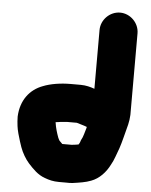

<svg xmlns="http://www.w3.org/2000/svg" viewBox="-65 -832 885 1123"><g transform="rotate(5 378.0 -270.0)"><path d="M377 16H324L306 -2C303.1 -7.8 299 -14.1 297 -20C287.4 -47 278.8 -73.3 274 -107C274.7 -107 275 -107.3 275 -108C284 -108 296.2 -111.2 305 -112L329 -114C333 -114.7 337 -115 341 -115H398C419.3 -107.9 437.2 -104.3 458 -96C457.3 -94 457 -92 457 -90C448.3 -64 444.4 -38.4 431 -16C428.7 -9.2 425.7 2.3 421 7L420 10C415.3 11.3 412 12 410 12C401.8 14 386.5 15 377 16ZM594.5 -779C534.1 -779 483 -727.5 483 -667V-322C460.1 -330.6 431.4 -338 402 -338H342C283.3 -338 224.4 -328.4 181 -311C106.5 -283.4 54.2 -218.4 50 -121C50 -100 52.1 -84.7 54 -66C56.2 -43.3 68.9 0.6 76 22L87 55C98.8 87.9 119 122.4 140 146C168 176.6 197.9 208.5 240 223C265.1 232.4 289.9 239 324 239H366C379.3 239.7 392 239.3 404 238C442 232.6 479.9 227.4 511 215C559 197.4 595.8 156.4 618 112C635.4 83 645.8 45.1 659 12C665.7 -5.9 671.5 -30.7 677 -50C684.8 -75.3 690.1 -104.7 698 -131C702.8 -150.3 704.4 -165.7 706 -188V-667C706 -727.5 654.9 -779 594.5 -779Z"/></g></svg>

Font: Smoothie
Style: Blk
Weight: 900
Foundry: Cannot Into Space Fonts
Version: Version 0.8